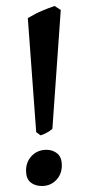

<svg xmlns="http://www.w3.org/2000/svg" viewBox="-20 -600 296 637"><path d="M161.1 -580.1 181.6 -566.9 153.8 -172.4Q135.3 -157.2 114.7 -150.9L100.1 -161.6L72.3 -540Q98.6 -555.7 121.1 -564.9Q143.6 -574.2 161.1 -580.1ZM185.1 -51.3Q185.1 -23.4 168.5 -4.9Q149.4 17.1 118.7 17.1Q96.2 17.1 81.3 4.9Q66.4 -7.3 66.4 -34.2Q66.4 -62.5 84.5 -82Q104 -103 134.3 -103Q155.3 -103 170.2 -90.6Q185.1 -78.1 185.1 -51.3Z"/></svg>

Font: Namdhinggo SemiBold
Style: Regular
Weight: 600
Designer: Victor Gaultney
Foundry: SIL International
Version: Version 3.001